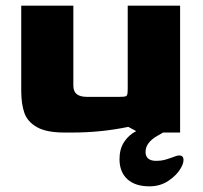

<svg xmlns="http://www.w3.org/2000/svg" viewBox="-20 -468 716 678"><path d="M628 97Q628 109 619 125Q605 150 575.5 170Q546 190 508 190Q457 190 429.5 164.5Q402 139 402 94Q402 58 418.5 33Q435 8 461 -5L433 -20Q337 0 236 0H207Q144 0 110.5 -19Q77 -38 66 -69.5Q55 -101 55 -148V-448H239V-166Q239 -145 251 -135.5Q263 -126 287 -126H401Q417 -126 422.5 -127.5Q428 -129 429.5 -134.5Q431 -140 431 -156V-448H616V0H556Q551 3 533.5 13Q516 23 505 37Q494 51 494 69Q494 84 503.5 92Q513 100 531 100Q548 100 559.5 97Q571 94 588 88Q604 81 613 81Q628 81 628 97Z"/></svg>

Font: Gold Bold
Style: Regular
Weight: 400
Designer: jaiki
Version: Version 1.000